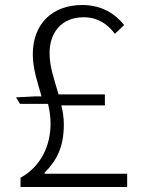

<svg xmlns="http://www.w3.org/2000/svg" viewBox="-20 -734 585 767"><path d="M60 -319H172C178 -293 182 -267 182 -240C182 -153 144 -69 62 -24V13H488V-40H158V-44C207 -93 235 -147 235 -237C235 -264 231 -289 225 -313H399V-357H214C198 -413 178 -465 178 -522C178 -603 225 -665 314 -665C372 -665 410 -637 439 -599L476 -634C441 -678 387 -714 309 -714C188 -714 111 -638 111 -517C111 -459 130 -405 146 -349H120L44 -345Z"/></svg>

Font: GenEiGothic-pro-Light
Style: Regular
Weight: 300
Designer: Ryoko NISHIZUKA (kana & ideographs); Paul D. Hunt (Latin, Greek & Cyrillic); Wenlong ZHANG (bopomofo); Sandoll Communica
Foundry: Adobe Systems Incorporated; o_tamon
Version: Version 1.000.140830